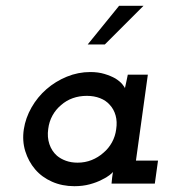

<svg xmlns="http://www.w3.org/2000/svg" viewBox="-20 -632 587 661"><path d="M62 -187Q56 -147 67 -111.5Q78 -76 101 -49Q124 -22 159 -6.5Q194 9 236 9Q265 9 289 2.5Q313 -4 330 -13Q347 -21 357 -29Q367 -37 369 -40Q368 -35 367.5 -31Q367 -27 366 -20L364 0H513L524 -79H448L489 -375H420Q418 -363 415 -351Q412 -339 410 -328Q410 -331 401.5 -341.5Q393 -352 377 -362Q361 -371 339.5 -377.5Q318 -384 291 -384Q249 -384 210 -368Q171 -352 140 -325Q109 -298 88.5 -262Q68 -226 62 -187ZM146 -188Q149 -213 160.5 -234Q172 -255 190 -270Q208 -286 230.5 -294Q253 -302 279 -302Q304 -302 324.5 -294Q345 -286 358 -271Q372 -256 378 -234.5Q384 -213 380 -187Q377 -163 365.5 -142Q354 -121 336 -106Q318 -90 295.5 -81Q273 -72 247 -72Q225 -72 207 -78.5Q189 -85 176 -96Q158 -112 150 -136Q142 -160 146 -188ZM282 -479H341Q385 -523 407.5 -545.5Q430 -568 474 -612H390Q363 -579 336 -545.5Q309 -512 282 -479Z"/></svg>

Font: Josefin Slab Thin
Style: Bold Italic
Weight: 700
Italic angle: -12°
Version: Version 2.000